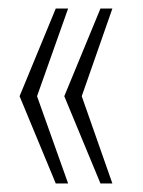

<svg xmlns="http://www.w3.org/2000/svg" viewBox="-20 -530 335 451"><path d="M111 -99 26 -304 111 -510H140L67 -304L140 -99ZM216 -99 131 -304 216 -510H244L172 -304L244 -99Z"/></svg>

Font: Saira ExtraCondensed Thin
Style: Regular
Weight: 250
Width: 2
Designer: Hector Gatti with collaboration of the Omnibus-Type team
Foundry: Omnibus-Type
Version: Version 1.101